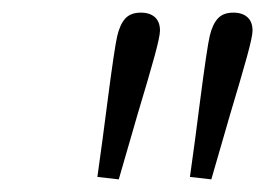

<svg xmlns="http://www.w3.org/2000/svg" viewBox="-20 -780 424 307"><path d="M151.9 -617.7Q163.1 -704.1 167.5 -722.7Q171.9 -741.2 180.4 -750.5Q189 -759.8 205.1 -759.8Q219.7 -759.8 227.8 -752.4Q235.8 -745.1 235.8 -731Q235.8 -721.7 226.8 -689Q217.8 -656.2 199.7 -596.2L169.9 -493.2L135.7 -497.1Q144 -555.7 151.9 -617.7ZM299.8 -617.7Q311 -704.1 315.4 -722.7Q319.8 -741.2 328.4 -750.5Q336.9 -759.8 353 -759.8Q367.7 -759.8 375.7 -752.4Q383.8 -745.1 383.8 -731Q383.8 -721.7 374.8 -689Q365.7 -656.2 347.7 -596.2L317.9 -493.2L283.7 -497.1Q292 -555.7 299.8 -617.7Z"/></svg>

Font: Reddit Sans Vanilla Light
Style: Italic
Weight: 300
Italic angle: -11.25°
Designer: Stephen Hutchings
Version: Version 1.013